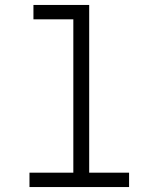

<svg xmlns="http://www.w3.org/2000/svg" viewBox="-20 -755 640 775"><path d="M99 0V-58H276V-677H115V-735H340V-58H501V0Z"/></svg>

Font: Iosevka Curly Slab LtEx
Style: Regular
Weight: 300
Width: 7
Monospace: yes
Designer: Belleve Invis
Foundry: Belleve Invis
Version: Version 11.1.0; ttfautohint (v1.8.3)